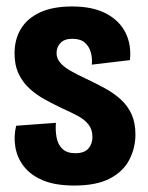

<svg xmlns="http://www.w3.org/2000/svg" viewBox="-20 -561 458 594"><path d="M210 13Q151 13 113 -3Q75 -19 54 -46Q33 -73 27.5 -106Q22 -139 30 -172L153 -181Q151 -158 155 -136Q159 -114 173 -100.5Q187 -87 213 -87Q241 -87 253.5 -101.5Q266 -116 266 -137Q266 -160 254 -175.5Q242 -191 220.5 -202.5Q199 -214 172 -226Q147 -238 121 -252Q95 -266 73 -285.5Q51 -305 38 -332Q25 -359 25 -396Q25 -439 44.5 -471.5Q64 -504 103.5 -522.5Q143 -541 203 -541Q267 -541 308.5 -519Q350 -497 368.5 -459.5Q387 -422 382 -375L264 -361Q266 -381 261 -399Q256 -417 242.5 -429Q229 -441 204 -441Q179 -441 167 -428Q155 -415 155 -397Q155 -381 165.5 -368Q176 -355 195.5 -343.5Q215 -332 243 -319Q275 -304 303.5 -288.5Q332 -273 353.5 -253.5Q375 -234 387 -207.5Q399 -181 399 -145Q399 -104 380.5 -67.5Q362 -31 320.5 -9Q279 13 210 13Z"/></svg>

Font: Bricolage Grotesque 24pt Condensed
Style: Bold
Weight: 700
Width: 3
Designer: Mathieu Triay
Foundry: Atelier Triay
Version: Version 1.001;gftools[0.9.33.dev8+g029e19f]